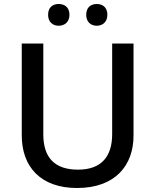

<svg xmlns="http://www.w3.org/2000/svg" viewBox="-20 -983 778 962"><path d="M221 -909C221 -872 245 -854 274 -854C303 -854 328 -872 328 -909C328 -947 303 -963 274 -963C245 -963 221 -947 221 -909ZM412 -909C412 -872 436 -854 465 -854C493 -854 518 -872 518 -909C518 -947 493 -963 465 -963C436 -963 412 -947 412 -909ZM649 -303V-765H542V-311C542 -202 491 -133 371 -133C254 -133 197 -193 197 -310V-765H89V-305C89 -146 185 -41 366 -41C558 -41 649 -155 649 -303Z"/></svg>

Font: Noto Sans Tamil UI Medium
Style: Regular
Weight: 500
Designer: Jelle Bosma - Monotype Design Team
Foundry: Monotype Imaging Inc.
Version: Version 2.004